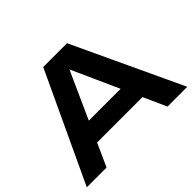

<svg xmlns="http://www.w3.org/2000/svg" viewBox="-158 -997 1243 1243"><g transform="rotate(-45 464.0 -375.0)"><path d="M200 -158V-296H720V-158ZM573 -750 924 0H743L436 -681H492L185 0H4L355 -750Z"/></g></svg>

Font: Unbounded Medium
Style: Regular
Weight: 500
Designer: Luke Prowse, Jean-Baptiste Morizot, Fátima Lázaro, Florian Runge
Foundry: NaN
Version: Version 1.700